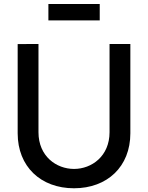

<svg xmlns="http://www.w3.org/2000/svg" viewBox="-20 -944 754 978"><path d="M357 15C526.5 15 644 -95.5 644 -265V-720H538V-270.5C538 -149 447.5 -83.5 357 -83.5C267.5 -83.5 176 -147.5 176 -270.5V-720L70 -719.5V-265C70 -95.5 187.5 15 357 15ZM226.5 -840H488V-923.5H226.5Z"/></svg>

Font: Eudonet SemiBold
Style: Regular
Weight: 600
Designer: Mikhail Sharanda
Foundry: Mikhail Sharanda
Version: Version 4.503;Glyphs 3.1.2 (3151)